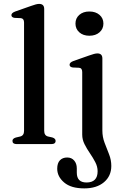

<svg xmlns="http://www.w3.org/2000/svg" viewBox="-20 -758 648 1010"><path d="M212.5 -711V-70Q212.5 -45 232.5 -40L255 -35Q272.5 -29.5 272.5 -17Q272.5 0 249.5 0H68Q45.5 0 45.5 -17Q45.5 -29 63 -34.5L86.5 -40Q106.5 -45 106.5 -69.5V-639.5Q106.5 -660.5 90 -662.5L56.5 -664Q40 -666.5 40 -678.5Q40 -690 60 -697.5L142.5 -726.5Q172 -737.5 185.5 -737.5Q212.5 -737.5 212.5 -711ZM450 -570Q417.5 -570 397.2 -588Q377 -606 377 -634Q377 -662 397.2 -679.8Q417.5 -697.5 450 -697.5Q483 -697.5 503.5 -679.8Q524 -662 524 -634Q524 -606 503.5 -588Q483 -570 450 -570ZM518.5 -71.5Q518.5 -37.5 530.2 -6.8Q542 24 553.8 53.8Q565.5 83.5 565.5 115Q565.5 168 527 200.5Q488.5 233 423.5 233Q354 233 317.5 202Q281 171 281 129.5Q281 100 295.2 85.2Q309.5 70.5 333.5 70.5Q356.5 70.5 370.2 86.5Q384 102.5 384 128V150.5Q384 202 435.5 202Q493.5 201.5 493.5 143Q493.5 118.5 481.2 95Q469 71.5 453 48.2Q437 25 424.8 0.8Q412.5 -23.5 412.5 -50V-379Q412.5 -400 396 -401.5L362.5 -403Q346 -405.5 346 -417.5Q346 -429.5 366 -437L448.5 -466Q478.5 -477 492 -477Q518.5 -477 518.5 -450.5Z"/></svg>

Font: Fraunces 9pt
Style: Regular
Weight: 400
Version: Version 1.000;[b76b70a41]